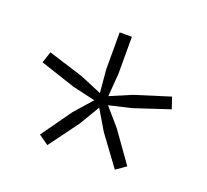

<svg xmlns="http://www.w3.org/2000/svg" viewBox="-83 -803 667 620"><g transform="rotate(20 251.0 -493.0)"><path d="M42 -567 163 -529 237 -498 230 -577V-704H272V-577L266 -498L339 -529L460 -567L473 -528L352 -488L275 -470L327 -410L401 -306L367 -282L292 -384L251 -453L210 -384L135 -282L101 -306L175 -410L228 -470L150 -488L29 -528Z"/></g></svg>

Font: Prodigy Sans Light
Style: Regular
Weight: 300
Designer: Wei Huang
Foundry: Wei Huang
Version: Version 1.003; ttfautohint (v1.8.3)